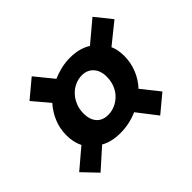

<svg xmlns="http://www.w3.org/2000/svg" viewBox="-127 -755 858 858"><g transform="rotate(-45 301.5 -326.0)"><path d="M74 -69 8 -138 101 -217Q84 -251 84 -295Q84 -337 99.5 -374.5Q115 -412 142 -442L76 -520L161 -591L231 -505Q256 -516 283.5 -522.5Q311 -529 341 -529Q400 -529 441 -503L541 -587L603 -510L505 -431Q512 -416 515 -398.5Q518 -381 518 -363Q518 -321 502.5 -282.5Q487 -244 459 -214L526 -130L443 -61L371 -154Q320 -131 262 -131Q206 -131 168 -153ZM281 -227Q303 -227 324 -236Q345 -245 361.5 -261.5Q378 -278 387.5 -301.5Q397 -325 397 -353Q397 -391 376.5 -413.5Q356 -436 323 -436Q300 -436 279 -426.5Q258 -417 242 -400Q226 -383 216.5 -360Q207 -337 207 -309Q207 -271 226.5 -249Q246 -227 281 -227Z"/></g></svg>

Font: Source Code Pro
Style: Bold Italic
Weight: 700
Italic angle: -11°
Monospace: yes
Designer: Paul D. Hunt, Teo Tuominen
Foundry: Adobe Systems Incorporated
Version: Version 1.050;PS 1.000;hotconv 16.6.51;makeotf.lib2.5.65220